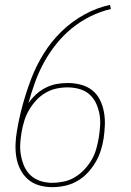

<svg xmlns="http://www.w3.org/2000/svg" viewBox="-20 -763 540 791"><path d="M195 8Q167 8 141 0.5Q115 -7 95.5 -24Q76 -41 64 -64.5Q52 -88 47.5 -114.5Q43 -141 44 -169Q45 -197 50 -225Q59 -279 74 -333Q89 -387 109 -439.5Q129 -492 160 -542Q191 -592 233 -633Q275 -674 326.5 -702.5Q378 -731 433 -743L437 -726Q394 -716 352.5 -695.5Q311 -675 275.5 -646Q240 -617 211 -580.5Q182 -544 160.5 -504.5Q139 -465 124 -423Q109 -381 97 -338Q111 -358 129 -374.5Q147 -391 169 -402Q191 -413 213.5 -417Q236 -421 259 -421H260Q287 -421 313.5 -414Q340 -407 360 -391Q380 -375 391.5 -352Q403 -329 408 -302.5Q413 -276 412 -248.5Q411 -221 407 -193Q403 -168 395 -142.5Q387 -117 373 -93.5Q359 -70 340 -50Q321 -30 297 -16.5Q273 -3 247 2.5Q221 8 195 8ZM196 -10Q219 -10 243 -15Q267 -20 288.5 -33Q310 -46 327.5 -64.5Q345 -83 357.5 -104.5Q370 -126 376.5 -149.5Q383 -173 387 -196Q391 -221 392.5 -246Q394 -271 389.5 -294.5Q385 -318 375 -339Q365 -360 347.5 -375Q330 -390 306.5 -396.5Q283 -403 258 -403Q235 -403 212 -398Q189 -393 167.5 -380.5Q146 -368 129 -349.5Q112 -331 99.5 -309.5Q87 -288 80 -265Q73 -242 69 -219Q65 -196 63.5 -172.5Q62 -149 65.5 -127Q69 -105 77 -84.5Q85 -64 99 -48Q113 -32 133.5 -22.5Q154 -13 177 -11Q181 -10 185.5 -10Q190 -10 195 -10Z"/></svg>

Font: Iosevka Curly Slab Thin
Style: Italic
Weight: 100
Italic angle: -9°
Monospace: yes
Designer: Belleve Invis
Foundry: Belleve Invis
Version: Version 22.1.2; ttfautohint (v1.8.4)